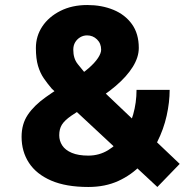

<svg xmlns="http://www.w3.org/2000/svg" viewBox="-20 -733 772 765"><path d="M332 12Q243 12 184 -13.5Q125 -39 95.5 -84Q66 -129 66 -188Q66 -239 91 -276Q116 -313 162.5 -346Q209 -379 273 -418Q309 -440 333.5 -461.5Q358 -483 370.5 -502Q383 -521 383 -535Q383 -560 366.5 -576Q350 -592 327 -592Q312 -592 299.5 -584.5Q287 -577 279.5 -564.5Q272 -552 272 -535Q272 -500 289.5 -478Q307 -456 332 -426L696 -80L607 12L186 -380Q169 -400 154.5 -421Q140 -442 131.5 -470.5Q123 -499 123 -542Q123 -589 148.5 -627.5Q174 -666 220.5 -689.5Q267 -713 328 -713Q385 -713 431.5 -694Q478 -675 505.5 -637Q533 -599 533 -542Q533 -505 509 -466.5Q485 -428 441 -390.5Q397 -353 336 -317Q290 -290 263.5 -271.5Q237 -253 226.5 -236Q216 -219 216 -194Q216 -172 228 -153.5Q240 -135 266 -124Q292 -113 332 -113Q375 -113 410.5 -134.5Q446 -156 471.5 -192.5Q497 -229 510.5 -276.5Q524 -324 524 -375H656Q656 -326 644 -272Q632 -218 606.5 -167.5Q581 -117 542.5 -76.5Q504 -36 451.5 -12Q399 12 332 12Z"/></svg>

Font: Inclusive Sans
Style: Bold
Weight: 700
Designer: Olivia King
Foundry: Olivia King
Version: Version 2.004